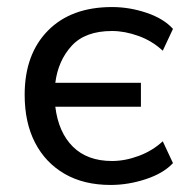

<svg xmlns="http://www.w3.org/2000/svg" viewBox="-20 -516 536 545"><path d="M294 9Q218 9 163.5 -22.5Q109 -54 79.5 -111Q50 -168 50 -247Q50 -362 116 -429Q182 -496 298 -496Q348 -496 396.5 -479.5Q445 -463 471 -434L442 -372Q412 -400 373 -414Q334 -428 298 -428Q222 -428 183.5 -386Q145 -344 137 -281H380V-213H137Q146 -140 187 -99.5Q228 -59 298 -59Q335 -59 374 -73.5Q413 -88 442 -115L471 -53Q444 -24 394 -7.5Q344 9 294 9Z"/></svg>

Font: Nunito Sans Medium
Style: Regular
Weight: 500
Designer: Vernon Adams
Foundry: Vernon Adams
Version: Version 3.101; ttfautohint (v1.8.4.7-5d5b);gftools[0.9.27]